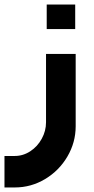

<svg xmlns="http://www.w3.org/2000/svg" viewBox="-24 -573 410 841"><path d="M40.7 248.1Q112.3 248.1 173.7 211.2Q235.1 174.4 271.3 112.5Q307.5 50.6 307.5 -20V-336.7H177.6V-37.1Q177.6 0.5 159 34.5Q140.5 68.6 108.9 89.4Q77.3 110.2 40.7 110.2H-4.4V248.1ZM305.4 -445.8Q305.4 -478.4 305.4 -500Q305.4 -521.3 305.4 -553.1Q276.3 -553.1 258.1 -553.1Q240 -553.1 220.3 -553.1Q204.9 -553.1 180.6 -553.1Q180.6 -521.3 180.6 -500Q180.6 -478.4 180.6 -445.8Q180.6 -445.8 203.7 -445.8Q226.8 -445.8 264.8 -445.8Q264.8 -445.8 305.4 -445.8Z"/></svg>

Font: Arad-FD-VF Thin
Style: Regular
Weight: 100
Designer: Mohammad Darvishi
Version: Version 1.010;September 21, 2024;FontCreator 15.0.0.2992 64-